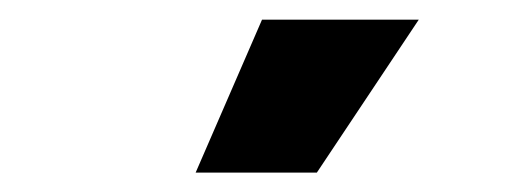

<svg xmlns="http://www.w3.org/2000/svg" viewBox="-20 -772 522 195"><path d="M246.1 -752H405.3L301.8 -596.7H178.7Z"/></svg>

Font: Pretendard JP Black
Style: Regular
Weight: 900
Designer: Base glyphs from Inter by Rasmus Andersson; Hangeul glyphs from Noto Sans CJK(Source Han Sans) by Jang Soo-young and Kan
Foundry: Kil Hyung-jin
Version: Version 1.309